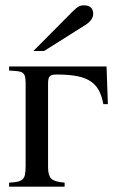

<svg xmlns="http://www.w3.org/2000/svg" viewBox="-20 -699 436 719"><path d="M252 -656Q266 -670 274.5 -674.5Q283 -679 294 -679Q329 -679 329 -647Q329 -624 299 -605L145 -508H105ZM367 -309Q362 -337 351.5 -358Q341 -379 321.5 -393Q302 -407 270.5 -413.5Q239 -420 192 -420Q172 -420 166 -413Q160 -406 160 -388V-72Q160 -42 172 -30Q184 -18 222 -15V0H14V-15Q33 -16 45 -18.5Q57 -21 64 -27Q71 -33 73.5 -45Q76 -57 76 -79V-388Q76 -404 73.5 -413Q71 -422 64.5 -426.5Q58 -431 45.5 -432.5Q33 -434 14 -435V-450H379L384 -309Z"/></svg>

Font: STIXGeneralUnicodeRegular
Style: Regular
Weight: 400
Designer: MicroPress Inc., with final additions and corrections provided by Coen Hoffman, Elsevier (retired)
Version: Version 1.1.0